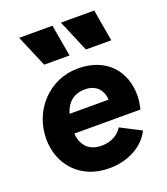

<svg xmlns="http://www.w3.org/2000/svg" viewBox="-150 -929 912 1046"><g transform="rotate(-20 306.0 -406.0)"><path d="M309 -640 277 -824H84L162 -640ZM551 -640 519 -824H326L404 -640ZM304 12C413 12 507 -39 545 -119L427 -180C404 -143 362 -118 307 -118C256 -118 220 -138 201 -178C194 -193 189 -211 188 -231H571C578 -260 582 -285 582 -310C582 -451 492 -558 326 -558C161 -558 34 -422 34 -255C34 -106 137 12 304 12ZM200 -341 201 -343C218 -400 257 -438 325 -438C377 -438 412 -410 423 -366C425 -358 426 -350 426 -341Z"/></g></svg>

Font: Plus Jakarta Sans ExtraBold
Style: Italic
Weight: 800
Italic angle: -8°
Designer: Gumpita Rahayu
Foundry: Tokotype
Version: Version 2.071;gftools[0.9.30]